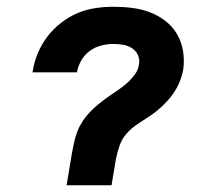

<svg xmlns="http://www.w3.org/2000/svg" viewBox="-20 -548 640 568"><path d="M177 0 193 -96Q196 -112 199.5 -128Q203 -144 209 -159.5Q215 -175 224.5 -189.5Q234 -204 246 -216.5Q258 -229 271.5 -240Q285 -251 299 -261Q313 -271 327.5 -280.5Q342 -290 355 -301.5Q368 -313 378.5 -327Q389 -341 391 -357Q394 -372 388 -385Q382 -398 370.5 -405.5Q359 -413 344.5 -415.5Q330 -418 315 -418Q298 -418 280 -413.5Q262 -409 246.5 -398Q231 -387 221 -370Q211 -353 208 -336Q208 -335 208 -335Q208 -335 208 -334H76Q76 -335 76.5 -336Q77 -337 77 -338Q81 -365 92 -391Q103 -417 120 -439.5Q137 -462 160 -480Q183 -498 209 -509Q235 -520 262 -524Q289 -528 315 -528Q344 -528 371.5 -524.5Q399 -521 424 -511.5Q449 -502 470 -485.5Q491 -469 504 -446.5Q517 -424 521.5 -397Q526 -370 522 -342Q518 -321 509.5 -301.5Q501 -282 488 -265Q475 -248 459 -233Q443 -218 425 -206Q407 -194 388.5 -182Q370 -170 355.5 -154Q341 -138 334 -118Q327 -98 323 -78L310 0Z"/></svg>

Font: Iosevka SS04 XBd Ex
Style: Italic
Weight: 800
Width: 7
Italic angle: -9°
Monospace: yes
Designer: Belleve Invis
Foundry: Belleve Invis
Version: Version 19.0.0; ttfautohint (v1.8.4)